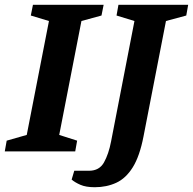

<svg xmlns="http://www.w3.org/2000/svg" viewBox="-36 -634 808 804"><path d="M-16 0 -8 -45 76 -69 169 -546 93 -569 102 -614H398L389 -569L305 -546L212 -69L287 -45L279 0ZM361 150Q324 150 301 140Q278 130 264 118L275 81H337Q380 81 399.5 46Q419 11 429 -41L527 -546L452 -569L460 -614H752L744 -569L659 -546L565 -63Q549 20 520 66.5Q491 113 450.5 131.5Q410 150 361 150Z"/></svg>

Font: Manuale
Style: Italic
Weight: 400
Italic angle: -11°
Designer: Eduardo Tunni / Pablo Cosgaya
Foundry: Eduardo Tunni / Pablo Cosgaya
Version: Version 1.002